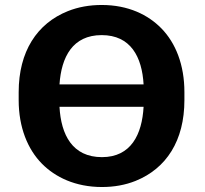

<svg xmlns="http://www.w3.org/2000/svg" viewBox="-20 -741 823 771"><path d="M720.5 -339V-371C720.5 -480.7 685.4 -568.4 628.1 -627C574.9 -681.4 495.6 -721 388.3 -721C339.2 -721 294.1 -712.8 253 -696.5C128.4 -646.9 55 -533.9 55 -371V-339C55 -229.6 91.1 -141.6 148.5 -83.5C201.7 -29.7 282.3 10 389.4 10C438.5 10 483.5 1.8 524.2 -14.5C648.1 -64.3 720.5 -176.2 720.5 -339ZM218.9 -312H556.6C550.4 -201.2 506.2 -110 389.4 -110C270.8 -110 225.1 -199.5 218.9 -312ZM556.6 -402H218.9C226.4 -511.9 271.3 -600 388.3 -600C505 -600 550.3 -512.4 556.6 -402Z"/></svg>

Font: Asimov
Style: Wid
Weight: 500
Designer: Google
Version: Version 2.000980; 2014